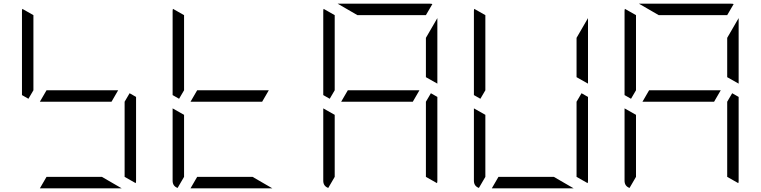

<svg xmlns="http://www.w3.org/2000/svg" viewBox="-20 -1020 4120 1040"><path d="M584 -469H408H196L232 -531H408H620ZM161 -531 134 -485 99 -505V-959Q99 -968 101 -972L161 -938V-735ZM532 -62 639 0H408H196L232 -62H408ZM682 -515 717 -495V-41Q717 -32 715 -28L655 -62V-265V-469Z M1400 -469H1224H1012L1048 -531H1224H1436ZM977 -531 950 -485 915 -505V-959Q915 -968 917 -972L977 -938V-735ZM1348 -62 1455 0H1224H1012L1048 -62H1224ZM942 -2Q915 -12 915 -41V-433L977 -398V-265V-62Z M2216 -469H2040H1828L1864 -531H2040H2252ZM1793 -531 1766 -485 1731 -505V-959Q1731 -968 1733 -972L1793 -938V-735ZM2314 -515 2349 -495V-41Q2349 -32 2347 -28L2287 -62V-265V-469ZM1758 -2Q1731 -12 1731 -41V-433L1793 -398V-265V-62ZM1916 -938 1809 -1000H2040H2308Q2318 -1000 2322 -998L2287 -938H2040ZM2287 -815 2349 -922V-567L2287 -602V-735Z M2609 -531 2582 -485 2547 -505V-959Q2547 -968 2549 -972L2609 -938V-735ZM2980 -62 3087 0H2856H2644L2680 -62H2856ZM3130 -515 3165 -495V-41Q3165 -32 3163 -28L3103 -62V-265V-469ZM2574 -2Q2547 -12 2547 -41V-433L2609 -398V-265V-62ZM3103 -815 3165 -922V-567L3103 -602V-735Z M3848 -469H3672H3460L3496 -531H3672H3884ZM3425 -531 3398 -485 3363 -505V-959Q3363 -968 3365 -972L3425 -938V-735ZM3946 -515 3981 -495V-41Q3981 -32 3979 -28L3919 -62V-265V-469ZM3390 -2Q3363 -12 3363 -41V-433L3425 -398V-265V-62ZM3548 -938 3441 -1000H3672H3940Q3950 -1000 3954 -998L3919 -938H3672ZM3919 -815 3981 -922V-567L3919 -602V-735Z"/></svg>

Font: DSEG7 Modern Mini
Style: Light
Weight: 300
Designer: Keshikan(Twitter:@keshinomi_88pro)
Version: Version 0.46